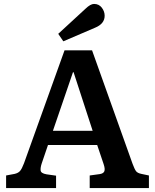

<svg xmlns="http://www.w3.org/2000/svg" viewBox="-20 -956 787 976"><path d="M11 0V-64L54 -72Q72 -76 81.5 -86.5Q91 -97 102 -126L308 -700H448L654 -123Q664 -96 671.5 -86Q679 -76 699 -72L737 -64V0H436V-64L487 -71Q506 -74 510.5 -85.5Q515 -97 507 -121L474 -219H224L192 -125Q185 -104 186.5 -89.5Q188 -75 216 -70L265 -63V0ZM249 -291H451L354 -589H351ZM302 -746 276 -784 415 -912Q440 -936 458 -936Q483 -936 497.5 -917Q512 -898 512 -876Q512 -835 463 -815Z"/></svg>

Font: Literata 12pt SemiBold
Style: Regular
Weight: 600
Designer: Latin by Veronika Burian and Jose Scaglione. Greek by Irene Vlachou. Cyrillic by Vera Evstafieva.
Foundry: TypeTogether
Version: Version 3.002